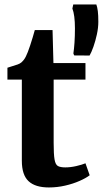

<svg xmlns="http://www.w3.org/2000/svg" viewBox="-20 -836 464 866"><path d="M200.5 9.5Q139 9.5 108.8 -18.8Q78.5 -47 78.5 -111V-477H13.5V-530.5Q25 -534.5 37 -538Q49 -541.5 59.5 -545.2Q70 -549 76.5 -554.5Q83 -560.5 88 -567Q93 -573.5 97 -582Q101 -590.5 105.5 -601.5Q110.5 -614 116.2 -631.5Q122 -649 127.5 -667.5Q133 -686 137 -700.5H217L221 -551.5H365.5V-477H222V-192Q222 -140.5 226 -117Q230 -93.5 241.2 -87.2Q252.5 -81 274.5 -81Q298.5 -81 324.2 -87Q350 -93 365.5 -99.5L384.5 -45.5Q367.5 -32.5 338.5 -19.8Q309.5 -7 273.8 1.2Q238 9.5 200.5 9.5ZM384 -585.5 314.5 -586 311 -595Q314 -614.5 316 -643.8Q318 -673 318 -708Q318 -738.5 315 -761Q312 -783.5 306.5 -797.5L310.5 -816H414.5Q419 -803.5 421.2 -785.8Q423.5 -768 423.5 -737.5Q423.5 -711 417 -681Q410.5 -651 401.5 -625.5Q392.5 -600 384 -585.5Z"/></svg>

Font: Merriweather 28pt
Style: Bold
Weight: 700
Version: Version 2.100